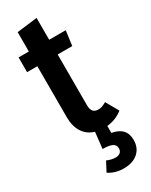

<svg xmlns="http://www.w3.org/2000/svg" viewBox="-233 -708 790 1005"><g transform="rotate(-30 161.5 -205.5)"><path d="M311 146Q311 194 279 222Q247 250 192 250Q142 250 102 224L132 167Q159 179 184 179Q201 179 211.5 170.5Q222 162 222 145Q222 125 204 115.5Q186 106 146 106L157 8Q113 -5 90 -41.5Q67 -78 67 -132V-440H5V-529H67V-646L190 -661V-529H290L278 -440H190V-132Q190 -84 231 -84Q244 -84 254 -87.5Q264 -91 280 -100L323 -24Q283 8 228 14V56Q311 70 311 146Z"/></g></svg>

Font: Fira Sans Compressed Medium
Style: Regular
Weight: 500
Width: 1
Designer: bBox Type GmbH & Carrois Corporate GbR & Edenspiekermann AG
Foundry: bBox Type GmbH & Carrois Corporate GbR & Edenspiekermann AG
Version: Version 4.301